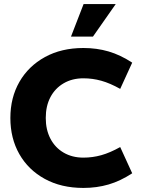

<svg xmlns="http://www.w3.org/2000/svg" viewBox="-20 -914 694 944"><path d="M390 10Q281 10 200 -34.5Q119 -79 75 -156.5Q31 -234 31 -334Q31 -434 75.5 -511.5Q120 -589 201 -633.5Q282 -678 390 -678Q456 -678 514 -661Q572 -644 630 -606L571 -477Q521 -505 478 -517Q435 -529 390 -529Q335 -529 293 -504.5Q251 -480 228 -436.5Q205 -393 205 -334Q205 -276 228 -232Q251 -188 293 -163.5Q335 -139 390 -139Q435 -139 478 -151Q521 -163 571 -191L630 -62Q572 -24 514 -7Q456 10 390 10ZM329 -734 391 -894H549L437 -734Z"/></svg>

Font: Gantari ExtraBold
Style: Regular
Weight: 800
Version: Version 1.000